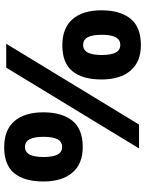

<svg xmlns="http://www.w3.org/2000/svg" viewBox="95 -796 710 941"><g transform="rotate(-90 450.5 -326.0)"><path d="M193 0 589 -651H706L310 0ZM199.3 -276Q117.4 -276 74.2 -327Q31 -378 31 -469Q31 -561 71 -611Q111 -661 199 -661Q283.4 -661 326.7 -611Q370 -561 370 -469Q370 -378 329 -327Q288 -276 199.3 -276ZM200.2 -377Q226 -377 238 -399.8Q250 -422.5 250 -468Q250 -513.5 238 -536.2Q226 -559 200.2 -559Q175 -559 163 -536.2Q151 -513.5 151 -468Q151 -422 163 -399.5Q175 -377 200.2 -377ZM699.3 9Q617.4 9 574.2 -42Q531 -93 531 -184Q531 -276 571 -326Q611 -376 698.7 -376Q783 -376 826.5 -326Q870 -276 870 -184Q870 -93 829 -42Q788 9 699.3 9ZM700.2 -92Q726 -92 738 -114.8Q750 -137.5 750 -183Q750 -228.9 738 -251.4Q726 -274 700.2 -274Q675 -274 663 -251.4Q651 -228.8 651 -182.9Q651 -137 663 -114.5Q675 -92 700.2 -92Z"/></g></svg>

Font: Noto Sans Telugu
Style: Regular
Weight: 400
Designer: Jelle Bosma - Monotype Design Team
Foundry: Monotype Imaging Inc.
Version: Version 2.003